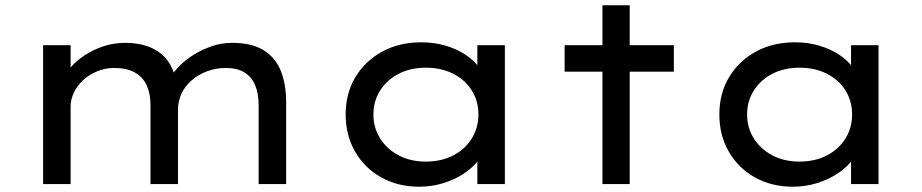

<svg xmlns="http://www.w3.org/2000/svg" viewBox="-20 -696 3486 726"><path d="M143 0V-525H247V-391L217 -390Q225 -414 245.5 -439Q266 -464 298 -485.5Q330 -507 369.5 -520.5Q409 -534 455 -534Q506 -534 547 -517.5Q588 -501 613.5 -467Q639 -433 646 -382L619 -388L626 -405Q638 -426 660.5 -448.5Q683 -471 714 -490Q745 -509 781.5 -521.5Q818 -534 858 -534Q932 -534 977 -506Q1022 -478 1042 -427.5Q1062 -377 1062 -309V0H958V-298Q958 -342 945 -373.5Q932 -405 904.5 -422Q877 -439 834 -439Q796 -439 763 -426.5Q730 -414 705 -392.5Q680 -371 666.5 -342.5Q653 -314 653 -280V0H549V-300Q549 -342 534.5 -373.5Q520 -405 489.5 -422Q459 -439 412 -439Q377 -439 346.5 -426Q316 -413 293.5 -392Q271 -371 259 -345Q247 -319 247 -294V0Z M1565 10Q1484 10 1421 -25.5Q1358 -61 1322.5 -123Q1287 -185 1287 -263Q1287 -343 1324 -404.5Q1361 -466 1425.5 -501Q1490 -536 1573 -536Q1623 -536 1666 -523Q1709 -510 1741 -488.5Q1773 -467 1792 -440.5Q1811 -414 1812 -387L1785 -389V-525H1889V0H1785V-136L1807 -135Q1805 -110 1784.5 -84.5Q1764 -59 1730.5 -37.5Q1697 -16 1654.5 -3Q1612 10 1565 10ZM1590 -85Q1649 -85 1694 -108.5Q1739 -132 1764 -172.5Q1789 -213 1789 -263Q1789 -314 1764 -354Q1739 -394 1694 -417Q1649 -440 1590 -440Q1532 -440 1487.5 -417Q1443 -394 1417.5 -354Q1392 -314 1392 -263Q1392 -213 1417.5 -172.5Q1443 -132 1487.5 -108.5Q1532 -85 1590 -85Z M2258 0V-676H2361V0ZM2115 -425V-525H2528V-425Z M2978 10Q2897 10 2834 -25.5Q2771 -61 2735.5 -123Q2700 -185 2700 -263Q2700 -343 2737 -404.5Q2774 -466 2838.5 -501Q2903 -536 2986 -536Q3036 -536 3079 -523Q3122 -510 3154 -488.5Q3186 -467 3205 -440.5Q3224 -414 3225 -387L3198 -389V-525H3302V0H3198V-136L3220 -135Q3218 -110 3197.5 -84.5Q3177 -59 3143.5 -37.5Q3110 -16 3067.5 -3Q3025 10 2978 10ZM3003 -85Q3062 -85 3107 -108.5Q3152 -132 3177 -172.5Q3202 -213 3202 -263Q3202 -314 3177 -354Q3152 -394 3107 -417Q3062 -440 3003 -440Q2945 -440 2900.5 -417Q2856 -394 2830.5 -354Q2805 -314 2805 -263Q2805 -213 2830.5 -172.5Q2856 -132 2900.5 -108.5Q2945 -85 3003 -85Z"/></svg>

Font: Lexend Giga
Style: Regular
Weight: 400
Designer: Bonnie Shaver-Troup, Thomas Jockin
Foundry: Lexend
Version: Version 1.007